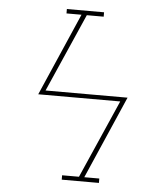

<svg xmlns="http://www.w3.org/2000/svg" viewBox="-53 -781 705 828"><g transform="rotate(5 300.0 -367.5)"><path d="M245 0V-19H318L467 -358H112L268 -716H203V-735H364V-716H291L142 -377H497L341 -19H406V0Z"/></g></svg>

Font: Iosevka Etoile Thin
Style: Italic
Weight: 100
Italic angle: -9°
Designer: Belleve Invis
Foundry: Belleve Invis
Version: Version 22.1.2; ttfautohint (v1.8.4)